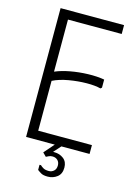

<svg xmlns="http://www.w3.org/2000/svg" viewBox="-130 -768 709 1008"><g transform="rotate(15 225.0 -264.0)"><path d="M415 -700V-652H123V-369Q158 -384 204 -392.5Q250 -401 299 -402.5Q348 -404 388 -397V-353L381 -347Q351 -355 304 -354.5Q257 -354 208 -345.5Q159 -337 123 -319V-48H415V0H70V-700ZM234 39Q263 39 284.5 55.5Q306 72 306 104Q306 138 284 155Q262 172 233 172Q209 172 197 165Q185 158 176 151V123H184Q191 130 201.5 136Q212 142 231 142Q247 142 258.5 131.5Q270 121 270 102Q270 84 259 73.5Q248 63 231 63Q221 63 212.5 66.5Q204 70 197 74L178 55L226 0H262L227 39Z"/></g></svg>

Font: Phudu Light
Style: Regular
Weight: 300
Version: Version 1.005;gftools[0.9.23]